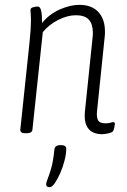

<svg xmlns="http://www.w3.org/2000/svg" viewBox="-20 -549 525 794"><path d="M401 6Q381 6 364 -2Q347 -10 337.5 -30Q328 -50 331 -86L363 -395Q364 -400 364 -405Q364 -410 364 -414Q364 -449 347.5 -467.5Q331 -486 294 -486Q259 -486 220.5 -466.5Q182 -447 157 -416L114 -12Q112 2 90 2H84Q63 2 64 -13L102 -373Q105 -402 106.5 -425Q108 -448 108 -461Q108 -481 107 -492Q106 -503 106 -507Q106 -516 117 -519Q128 -522 135 -522Q147 -522 150.5 -503.5Q154 -485 154 -454Q184 -491 227.5 -510Q271 -529 308 -529Q359 -529 386.5 -499.5Q414 -470 414 -419Q414 -414 414 -408.5Q414 -403 413 -397L381 -87Q379 -63 386 -51Q393 -39 416 -39Q429 -39 436.5 -41.5Q444 -44 449 -44Q455 -44 455 -35Q454 -27 452 -18.5Q450 -10 447 -6Q443 -1 428 2.5Q413 6 401 6ZM186 225Q181 225 176 223Q171 221 171 214Q171 205 177.5 189.5Q184 174 192 146Q200 118 205 69Q207 51 231 51Q254 51 254 66Q254 87 247 114.5Q240 142 229 167Q218 192 206.5 208.5Q195 225 186 225Z"/></svg>

Font: Asap Condensed Condensed ExtraLight
Style: Italic
Weight: 200
Width: 3
Italic angle: -6°
Designer: Pablo Cosgaya
Foundry: Omnibus-Type
Version: Version 3.001; ttfautohint (v1.8.4.7-5d5b)